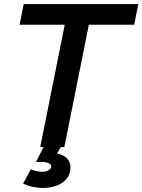

<svg xmlns="http://www.w3.org/2000/svg" viewBox="-20 -720 697 940"><path d="M415 -599 295 0H277.5L259 32Q295 39 310 57.8Q325 76.5 325 99Q325 124.5 314 143.5Q303 162.5 284.2 175Q265.5 187.5 240.8 193.8Q216 200 189 200Q162.5 200 138.2 194.5Q114 189 93 179L131 109Q143 114.5 157.8 117.8Q172.5 121 186 121Q206.5 121 218.8 113Q231 105 231 95Q231 86 219.5 79.5Q208 73 186 73H156L193.5 0H177L297 -599H76L96 -700H657L637 -599Z"/></svg>

Font: Argentum Sans
Style: Italic
Weight: 400
Italic angle: -11.3099°
Designer: Julieta Ulanovsky, Owen Earl, Rasmus Andersson, Cristiano Sobral
Foundry: The Argentum Sans Project Authors
Version: Version 3.131; ttfautohint (v1.8.4.7-5d5b-dirty)